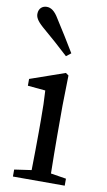

<svg xmlns="http://www.w3.org/2000/svg" viewBox="-93 -874 514 920"><g transform="rotate(10 164.5 -414.5)"><path d="M212 -630C182 -680 151 -730 117 -783C97 -817 78 -829 58 -829C38 -829 19 -816 19 -788C19 -773 26 -756 57 -729C103 -690 146 -652 189 -612ZM216 -46C215 -102 214 -179 214 -230V-377L217 -523L203 -533L34 -474V-441L120 -433C123 -387 124 -350 124 -288V-230C124 -179 123 -102 122 -46L39 -34V0H291V-34Z"/></g></svg>

Font: Noto Serif SC Medium
Style: Regular
Weight: 500
Designer: Ryoko NISHIZUKA 西塚涼子 (kana & ideographs); Frank Grießhammer (Latin, Greek & Cyrillic); Wenlong ZHANG 张文龙 (bopomofo); San
Foundry: Adobe Systems Incorporated
Version: Version 1.001;PS 1.001;hotconv 16.6.54;makeotf.lib2.5.65590